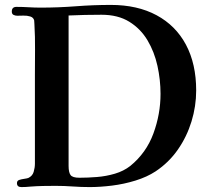

<svg xmlns="http://www.w3.org/2000/svg" viewBox="-20 -756 861 781"><path d="M633 -374Q633 -431 620.5 -488Q608 -545 580 -592Q552 -639 506 -667.5Q460 -696 393 -696Q325 -696 259 -693V-81Q259 -55 267 -44Q275 -33 303 -33Q337 -33 374.5 -36Q412 -39 447.5 -49.5Q483 -60 510 -81Q575 -134 604 -213Q633 -292 633 -374ZM778 -388Q778 -324 759 -262Q740 -200 703.5 -147.5Q667 -95 613 -59Q578 -36 531 -21.5Q484 -7 435.5 -1Q387 5 345 5Q310 5 275.5 2.5Q241 0 206 0Q181 0 155.5 0.5Q130 1 104 3Q94 4 85 4.5Q76 5 67 5Q49 5 49 -11Q49 -21 58 -24Q67 -27 78 -28.5Q89 -30 95 -32Q112 -40 117 -57Q122 -74 122 -90Q122 -181 122 -271Q122 -361 122 -451Q122 -503 122.5 -554.5Q123 -606 120 -657Q120 -659 119.5 -665.5Q119 -672 119 -673Q116 -685 103 -689Q90 -693 75 -692.5Q60 -692 50 -692Q42 -692 35 -695.5Q28 -699 28 -709Q28 -728 47 -728Q72 -728 96.5 -726.5Q121 -725 146 -725Q217 -725 288.5 -730.5Q360 -736 431 -736Q539 -736 617 -694Q695 -652 736.5 -574Q778 -496 778 -388Z"/></svg>

Font: Kaisei Opti
Style: Bold
Weight: 700
Designer: Font-Kai, 金井和夫
Foundry: KAZUO KANAI
Version: Version 5.003